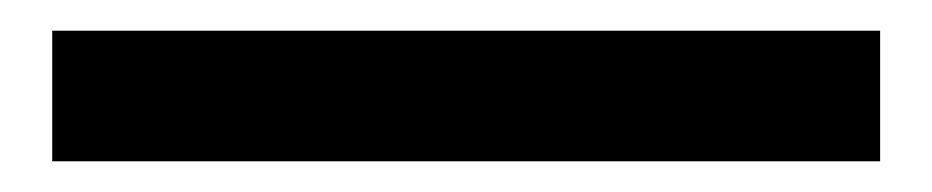

<svg xmlns="http://www.w3.org/2000/svg" viewBox="-20 50 607 125"><path d="M14 155V70H553V155Z"/></svg>

Font: Noto Sans SC Thin
Style: Bold
Weight: 700
Version: Version 2.004-H2;hotconv 1.0.118;makeotfexe 2.5.65603